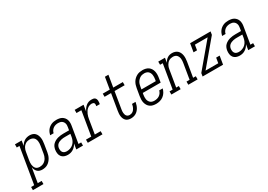

<svg xmlns="http://www.w3.org/2000/svg" viewBox="-54 -1715 4044 2901"><g transform="rotate(-30 1968.0 -265.0)"><path d="M-64 205V150H-10L94 -475H47V-530H164L150 -444Q162 -465 178.5 -483.5Q195 -502 215.5 -514.5Q236 -527 259.5 -532.5Q283 -538 306 -538Q331 -538 355.5 -530Q380 -522 397 -504.5Q414 -487 423.5 -464Q433 -441 436.5 -416Q440 -391 438 -364.5Q436 -338 432 -312L411 -182Q407 -159 400 -135.5Q393 -112 380.5 -90Q368 -68 350.5 -48.5Q333 -29 311.5 -16Q290 -3 265.5 2.5Q241 8 217 8Q193 8 170.5 1Q148 -6 132 -22Q116 -38 106.5 -59.5Q97 -81 94 -104L52 150H120V205ZM203 -47Q221 -47 239.5 -51.5Q258 -56 274.5 -65.5Q291 -75 304.5 -89.5Q318 -104 327.5 -121Q337 -138 342.5 -155.5Q348 -173 351 -191L372 -321Q375 -341 376 -360Q377 -379 374 -397Q371 -415 363.5 -432Q356 -449 342.5 -460.5Q329 -472 311 -477.5Q293 -483 274 -483Q257 -483 239 -479Q221 -475 205.5 -465.5Q190 -456 177 -442.5Q164 -429 155.5 -413Q147 -397 141.5 -380Q136 -363 134 -345L112 -215Q109 -196 107.5 -176.5Q106 -157 108.5 -138.5Q111 -120 117.5 -102.5Q124 -85 136 -72Q148 -59 166 -53Q184 -47 203 -47Z M661 8Q661 8 661 8Q661 8 661 8Q629 8 600 -3Q571 -14 553.5 -38Q536 -62 532 -93.5Q528 -125 533 -156Q537 -180 547 -203.5Q557 -227 576 -245Q595 -263 618 -275Q641 -287 665.5 -293.5Q690 -300 714 -302.5Q738 -305 762 -305H861L869 -353Q872 -370 872.5 -386.5Q873 -403 868.5 -418.5Q864 -434 855 -446.5Q846 -459 833 -467.5Q820 -476 804 -479.5Q788 -483 771 -483Q750 -483 727.5 -477.5Q705 -472 686 -458.5Q667 -445 654 -425Q641 -405 637 -383H576Q581 -405 590 -426Q599 -447 612.5 -465.5Q626 -484 645 -498.5Q664 -513 685 -522Q706 -531 728 -534.5Q750 -538 771 -538Q797 -538 822 -533.5Q847 -529 867.5 -517Q888 -505 903.5 -486Q919 -467 926 -444Q933 -421 933.5 -395.5Q934 -370 929 -344L881 -55H928V0H811L827 -95Q815 -73 797.5 -53Q780 -33 757.5 -18.5Q735 -4 710.5 2Q686 8 661 8ZM677 -47Q706 -47 736 -57.5Q766 -68 789.5 -89.5Q813 -111 826 -139.5Q839 -168 844 -198L852 -249H762Q745 -249 728 -248Q711 -247 694 -243Q677 -239 660 -232.5Q643 -226 628.5 -214.5Q614 -203 605.5 -187Q597 -171 594 -154Q591 -134 593.5 -113Q596 -92 607 -76.5Q618 -61 637 -54Q656 -47 677 -47Z M1012 0V-55H1104L1174 -475H1089V-530H1244L1226 -420Q1237 -444 1252.5 -465.5Q1268 -487 1288 -504Q1308 -521 1332.5 -529.5Q1357 -538 1382 -538Q1398 -538 1413 -536Q1428 -534 1440 -526Q1452 -518 1458 -504.5Q1464 -491 1465.5 -476.5Q1467 -462 1465.5 -446.5Q1464 -431 1461 -415H1400Q1402 -428 1403 -440.5Q1404 -453 1399 -463.5Q1394 -474 1382.5 -478.5Q1371 -483 1359 -483Q1338 -483 1317 -475.5Q1296 -468 1279 -453.5Q1262 -439 1249.5 -420Q1237 -401 1228.5 -381Q1220 -361 1214.5 -340Q1209 -319 1206 -299L1166 -55H1268V0Z M1763 8Q1740 8 1717.5 1.5Q1695 -5 1679 -20Q1663 -35 1654 -55Q1645 -75 1641.5 -98Q1638 -121 1639.5 -144.5Q1641 -168 1645 -192L1692 -475H1579V-530H1701L1735 -735H1796L1762 -530H1929V-475H1753L1705 -183Q1702 -168 1701 -152.5Q1700 -137 1701.5 -122Q1703 -107 1707.5 -93Q1712 -79 1721 -68.5Q1730 -58 1743.5 -52.5Q1757 -47 1773 -47Q1787 -47 1801.5 -51.5Q1816 -56 1828.5 -65Q1841 -74 1850 -86.5Q1859 -99 1866 -112.5Q1873 -126 1877 -140Q1881 -154 1883 -168Q1884 -170 1884 -171.5Q1884 -173 1884 -175H1945Q1945 -173 1944.5 -170.5Q1944 -168 1944 -166Q1940 -144 1933 -122.5Q1926 -101 1914.5 -80.5Q1903 -60 1886.5 -42.5Q1870 -25 1850 -13.5Q1830 -2 1807.5 3Q1785 8 1763 8Z M2204 8Q2176 8 2148.5 2Q2121 -4 2099.5 -19.5Q2078 -35 2064 -57.5Q2050 -80 2043.5 -106Q2037 -132 2037.5 -160.5Q2038 -189 2043 -218L2065 -348Q2069 -373 2077 -397.5Q2085 -422 2098.5 -444.5Q2112 -467 2132 -485.5Q2152 -504 2175.5 -516.5Q2199 -529 2224.5 -533.5Q2250 -538 2275 -538Q2302 -538 2329 -531.5Q2356 -525 2377.5 -509.5Q2399 -494 2412.5 -471.5Q2426 -449 2432 -423Q2438 -397 2437.5 -368.5Q2437 -340 2432 -312L2420 -237H2108L2103 -209Q2100 -189 2099 -169.5Q2098 -150 2101 -132Q2104 -114 2112.5 -97.5Q2121 -81 2134.5 -69Q2148 -57 2166.5 -52Q2185 -47 2204 -47Q2226 -47 2248.5 -52.5Q2271 -58 2290.5 -71Q2310 -84 2323.5 -104Q2337 -124 2342 -146H2403Q2395 -113 2377 -83Q2359 -53 2331 -31.5Q2303 -10 2269.5 -1Q2236 8 2204 8ZM2117 -293H2367L2372 -321Q2375 -341 2376 -360Q2377 -379 2374 -397.5Q2371 -416 2363 -432.5Q2355 -449 2342 -460.5Q2329 -472 2310.5 -477.5Q2292 -483 2273 -483Q2255 -483 2236.5 -479Q2218 -475 2201.5 -465Q2185 -455 2171 -440.5Q2157 -426 2147.5 -409.5Q2138 -393 2133 -375Q2128 -357 2125 -339Z M2470 0V-55H2524L2594 -475H2547V-530H2664L2651 -449Q2661 -468 2675.5 -485.5Q2690 -503 2708.5 -515.5Q2727 -528 2748.5 -533Q2770 -538 2791 -538Q2817 -538 2841.5 -530Q2866 -522 2884 -505.5Q2902 -489 2912.5 -466Q2923 -443 2927 -417.5Q2931 -392 2929.5 -365.5Q2928 -339 2924 -312L2881 -55H2928V0H2766V-55H2820L2864 -321Q2867 -340 2868.5 -359Q2870 -378 2867.5 -396Q2865 -414 2858 -430.5Q2851 -447 2839 -459.5Q2827 -472 2809.5 -477.5Q2792 -483 2773 -483Q2756 -483 2738.5 -479Q2721 -475 2705 -465.5Q2689 -456 2676.5 -442Q2664 -428 2655.5 -412Q2647 -396 2641.5 -379.5Q2636 -363 2634 -345L2586 -55H2632V0Z M3015 0 3024 -55 3377 -475H3155L3140 -385H3079L3103 -530H3460L3451 -475L3098 -55H3320L3335 -145H3396L3372 0Z M3661 8Q3661 8 3661 8Q3661 8 3661 8Q3629 8 3600 -3Q3571 -14 3553.5 -38Q3536 -62 3532 -93.5Q3528 -125 3533 -156Q3537 -180 3547 -203.5Q3557 -227 3576 -245Q3595 -263 3618 -275Q3641 -287 3665.5 -293.5Q3690 -300 3714 -302.5Q3738 -305 3762 -305H3861L3869 -353Q3872 -370 3872.5 -386.5Q3873 -403 3868.5 -418.5Q3864 -434 3855 -446.5Q3846 -459 3833 -467.5Q3820 -476 3804 -479.5Q3788 -483 3771 -483Q3750 -483 3727.5 -477.5Q3705 -472 3686 -458.5Q3667 -445 3654 -425Q3641 -405 3637 -383H3576Q3581 -405 3590 -426Q3599 -447 3612.5 -465.5Q3626 -484 3645 -498.5Q3664 -513 3685 -522Q3706 -531 3728 -534.5Q3750 -538 3771 -538Q3797 -538 3822 -533.5Q3847 -529 3867.5 -517Q3888 -505 3903.5 -486Q3919 -467 3926 -444Q3933 -421 3933.5 -395.5Q3934 -370 3929 -344L3881 -55H3928V0H3811L3827 -95Q3815 -73 3797.5 -53Q3780 -33 3757.5 -18.5Q3735 -4 3710.5 2Q3686 8 3661 8ZM3677 -47Q3706 -47 3736 -57.5Q3766 -68 3789.5 -89.5Q3813 -111 3826 -139.5Q3839 -168 3844 -198L3852 -249H3762Q3745 -249 3728 -248Q3711 -247 3694 -243Q3677 -239 3660 -232.5Q3643 -226 3628.5 -214.5Q3614 -203 3605.5 -187Q3597 -171 3594 -154Q3591 -134 3593.5 -113Q3596 -92 3607 -76.5Q3618 -61 3637 -54Q3656 -47 3677 -47Z"/></g></svg>

Font: Iosevka Slab Light Oblique
Style: Regular
Weight: 300
Italic angle: -9°
Monospace: yes
Designer: Belleve Invis
Foundry: Belleve Invis
Version: Version 11.1.1; ttfautohint (v1.8.3)